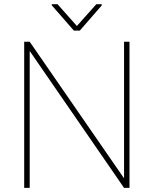

<svg xmlns="http://www.w3.org/2000/svg" viewBox="-20 -914 748 934"><path d="M609.9 -710.9V0H583.5L124.5 -666V0H97.7V-710.9H124.5L583.5 -46.4V-710.9ZM259.8 -893.6 354 -787.6 448.7 -893.6H474.6V-887.2L368.2 -765.1H339.4L231.9 -888.2V-893.6Z"/></svg>

Font: Vazirmatn RD UI Thin
Style: Regular
Weight: 100
Designer: Saber Rastikerdar
Foundry: Saber Rastikerdar
Version: Version 33.003